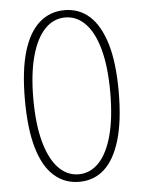

<svg xmlns="http://www.w3.org/2000/svg" viewBox="-53 -782 628 838"><g transform="rotate(-5 260.5 -363.0)"><path d="M261 13Q197 13 150.5 -28Q104 -69 79.5 -153Q55 -237 55 -365Q55 -492 79.5 -574.5Q104 -657 150.5 -698Q197 -739 261 -739Q325 -739 370.5 -698Q416 -657 441 -574.5Q466 -492 466 -365Q466 -237 441 -153Q416 -69 370.5 -28Q325 13 261 13ZM261 -20Q312 -20 350 -60Q388 -100 408.5 -177Q429 -254 429 -365Q429 -475 408.5 -551.5Q388 -628 350 -667.5Q312 -707 261 -707Q210 -707 172 -667.5Q134 -628 113 -551.5Q92 -475 92 -365Q92 -254 113 -177Q134 -100 172 -60Q210 -20 261 -20Z"/></g></svg>

Font: Noto Sans TC
Style: Regular
Weight: 100
Designer: Ryoko NISHIZUKA 西塚涼子 (kana, bopomofo & ideographs); Paul D. Hunt (Latin, Greek & Cyrillic); Sandoll Communications 산돌커뮤니
Foundry: Adobe
Version: Version 2.004;hotconv 1.0.118;makeotfexe 2.5.65603